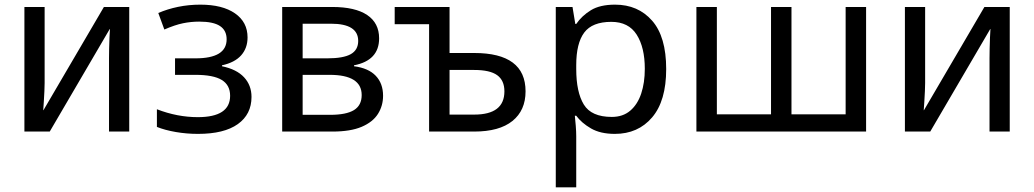

<svg xmlns="http://www.w3.org/2000/svg" viewBox="-20 -566 4449 826"><path d="M85 0V-536H172V-209Q172 -197 171 -174Q170 -151 168.5 -128.5Q167 -106 166 -92H167L427 -536H536V0H449V-316Q449 -332 449.5 -356.5Q450 -381 451 -404.5Q452 -428 453 -441H452L194 0Z M832 10Q783 10 736.5 2Q690 -6 655 -20V-96Q743 -62 831 -62Q970 -62 970 -154Q970 -200 934 -222Q898 -244 821 -244H733V-315H821Q955 -315 955 -397Q955 -435 926.5 -454Q898 -473 837 -473Q802 -473 767.5 -466Q733 -459 687 -439L661 -510Q700 -527 746 -536.5Q792 -546 842 -546Q937 -546 991 -508.5Q1045 -471 1045 -405Q1045 -359 1017.5 -328Q990 -297 935 -285V-281Q998 -268 1030 -233.5Q1062 -199 1062 -149Q1062 -74 1003 -32Q944 10 832 10Z M1194 0V-536H1409Q1508 -536 1559.5 -501.5Q1611 -467 1611 -401Q1611 -306 1503 -285V-281Q1565 -273 1596.5 -240Q1628 -207 1628 -154Q1628 -111 1606 -76Q1584 -41 1536 -20.5Q1488 0 1410 0ZM1282 -315H1388Q1457 -315 1489 -333Q1521 -351 1521 -390Q1521 -464 1404 -464H1282ZM1282 -72H1400Q1470 -72 1503 -92.5Q1536 -113 1536 -157Q1536 -244 1398 -244H1282Z M1826 0V-462H1678V-536H1914V-338H2020Q2241 -338 2241 -173Q2241 -91 2184.5 -45.5Q2128 0 2020 0ZM1914 -73H2020Q2150 -73 2150 -173Q2150 -220 2119 -242.5Q2088 -265 2020 -265H1914Z M2371 240V-536H2443L2455 -463H2459Q2483 -498 2522 -522Q2561 -546 2626 -546Q2725 -546 2785.5 -477Q2846 -408 2846 -269Q2846 -132 2785.5 -61Q2725 10 2625 10Q2563 10 2522.5 -13.5Q2482 -37 2459 -68H2453Q2455 -51 2457 -25Q2459 1 2459 20V240ZM2612 -63Q2660 -63 2691.5 -90Q2723 -117 2738.5 -163.5Q2754 -210 2754 -270Q2754 -362 2719 -417Q2684 -472 2610 -472Q2528 -472 2493.5 -426Q2459 -380 2459 -286V-269Q2459 -170 2491.5 -116.5Q2524 -63 2612 -63Z M2976 0V-536H3064V-74H3297V-536H3385V-74H3618V-536H3706V0Z M3873 0V-536H3960V-209Q3960 -197 3959 -174Q3958 -151 3956.5 -128.5Q3955 -106 3954 -92H3955L4215 -536H4324V0H4237V-316Q4237 -332 4237.5 -356.5Q4238 -381 4239 -404.5Q4240 -428 4241 -441H4240L3982 0Z"/></svg>

Font: Noto Sans Historical
Style: Regular
Weight: 400
Designer: Monotype Design Team
Foundry: Monotype Imaging Inc.
Version: Version 2.013; ttfautohint (v1.8.4.7-5d5b)